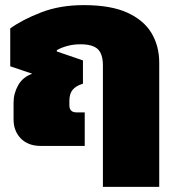

<svg xmlns="http://www.w3.org/2000/svg" viewBox="-20 -570 682 750"><path d="M382 160V-314Q382 -359 362 -378Q342 -397 294 -397Q267 -397 243 -390.5Q219 -384 202 -374V-369L304 -334V-243Q277 -235 264 -219.5Q251 -204 251 -176V-159Q251 -131 279 -131H311V0H139Q90 0 61.5 -29Q33 -58 33 -104V-169Q33 -205 51 -237Q69 -269 106 -282L20 -311V-459Q67 -493 140.5 -521.5Q214 -550 307 -550Q413 -550 477.5 -520.5Q542 -491 572 -440.5Q602 -390 602 -325V160Z"/></svg>

Font: Kanit ExtraBold
Style: Regular
Weight: 800
Designer: Katatrad Team
Foundry: CadsonDemak
Version: Version 2.000; ttfautohint (v1.8.3)